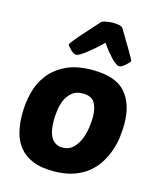

<svg xmlns="http://www.w3.org/2000/svg" viewBox="-123 -917 844 1014"><g transform="rotate(15 299.0 -409.5)"><path d="M265 10Q196 10 150.5 -9.5Q105 -29 78 -63Q51 -97 40 -142.5Q29 -188 29 -240Q29 -300 43.5 -357.5Q58 -415 93 -460Q128 -505 185.5 -532.5Q243 -560 329 -560Q455 -560 509.5 -498.5Q564 -437 564 -326Q564 -295 559.5 -257.5Q555 -220 542.5 -183Q530 -146 508.5 -111Q487 -76 454 -49Q421 -22 374.5 -6Q328 10 265 10ZM312 -427Q274 -427 251.5 -407.5Q229 -388 217.5 -360.5Q206 -333 202.5 -302.5Q199 -272 199 -251Q199 -185 220 -154Q241 -123 280 -123Q315 -123 337.5 -145Q360 -167 372.5 -198Q385 -229 389.5 -263Q394 -297 394 -320Q394 -370 375.5 -398.5Q357 -427 312 -427ZM458 -615Q450 -615 438 -623.5Q426 -632 412.5 -646.5Q399 -661 384.5 -679Q370 -697 357 -717Q337 -697 316.5 -679Q296 -661 277.5 -646.5Q259 -632 244.5 -623.5Q230 -615 222 -615Q215 -615 206.5 -620.5Q198 -626 190.5 -633.5Q183 -641 177.5 -648Q172 -655 172 -658Q172 -662 184.5 -678Q197 -694 216.5 -716.5Q236 -739 259.5 -764.5Q283 -790 304 -814Q310 -821 330.5 -825Q351 -829 370 -829Q383 -829 400.5 -826Q418 -823 423 -814Q439 -787 455 -760.5Q471 -734 484 -712Q497 -690 505 -675Q513 -660 513 -658Q513 -656 507 -649Q501 -642 492.5 -634.5Q484 -627 474.5 -621Q465 -615 458 -615Z"/></g></svg>

Font: PoetsenOne
Style: Regular
Weight: 400
Designer: Rodrigo Fuenzalida, Pablo Impallari
Foundry: Pablo Impallari, Rodrigo Fuenzalida
Version: Version 1.000; ttfautohint (v0.8) -G 200 -r 50